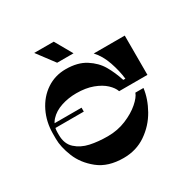

<svg xmlns="http://www.w3.org/2000/svg" viewBox="-193 -1086 1262 1270"><g transform="rotate(-30 438.0 -451.0)"><path d="M337 -530Q276 -530 221.5 -512Q167 -494 133.5 -457.5Q100 -421 100 -368V-348Q100 -280 141.5 -242.5Q183 -205 243.5 -192Q304 -179 377 -179Q452 -179 517 -206Q582 -233 625 -270.5Q668 -308 678 -338H740Q730 -260 686 -182Q642 -104 567.5 -53Q493 -2 396 -2Q278 -2 205 -60.5Q132 -119 101 -196.5Q70 -274 70 -335V-374Q70 -465 107 -540.5Q144 -616 209 -659.5Q274 -703 356 -703Q447 -703 506.5 -665Q566 -627 597.5 -573Q629 -519 651 -451H667Q660 -514 636 -584Q612 -654 569 -700H806V-400H590Q580 -430 548 -460Q516 -490 462.5 -510Q409 -530 337 -530ZM89 -400V-430H320V-400ZM454 -768H329L230 -900H379Z"/></g></svg>

Font: Space Cowgirl
Style: Regular
Weight: 400
Designer: Valery Marier
Foundry: Valery Marier
Version: Version 1.000